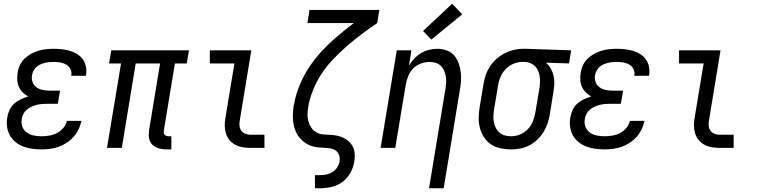

<svg xmlns="http://www.w3.org/2000/svg" viewBox="-20 -788 4040 1023"><path d="M202 8Q176 8 151 4.5Q126 1 103.5 -7.5Q81 -16 62.5 -31Q44 -46 32.5 -67Q21 -88 17.5 -113Q14 -138 19 -163Q22 -183 31 -202.5Q40 -222 56 -236Q72 -250 91 -259Q110 -268 130 -274Q114 -283 101 -296Q88 -309 80.5 -326Q73 -343 72 -362.5Q71 -382 74 -401Q77 -422 86.5 -441.5Q96 -461 111.5 -476Q127 -491 146.5 -501.5Q166 -512 186 -518Q206 -524 226.5 -526Q247 -528 267 -528Q289 -528 311 -525.5Q333 -523 353 -517Q373 -511 391 -500Q409 -489 421 -472Q433 -455 437.5 -434Q442 -413 439 -391Q438 -389 438 -387.5Q438 -386 437 -384H360Q360 -385 360 -386Q360 -387 360 -387Q363 -405 355 -420.5Q347 -436 333 -444Q319 -452 302 -455Q285 -458 267 -458Q255 -458 243 -457Q231 -456 219 -453Q207 -450 195.5 -445Q184 -440 174.5 -431.5Q165 -423 159 -412Q153 -401 151 -389Q147 -370 153 -352Q159 -334 173.5 -323.5Q188 -313 206.5 -309Q225 -305 244 -305H300L288 -235H233Q219 -235 205 -234Q191 -233 177 -229.5Q163 -226 149 -220Q135 -214 123.5 -204.5Q112 -195 105 -181.5Q98 -168 96 -154Q92 -133 99 -113.5Q106 -94 122.5 -82Q139 -70 159.5 -66Q180 -62 202 -62Q222 -62 243 -65.5Q264 -69 283.5 -79Q303 -89 317.5 -106.5Q332 -124 336 -144H414Q409 -121 399 -99.5Q389 -78 372.5 -59.5Q356 -41 335.5 -27.5Q315 -14 292.5 -6Q270 2 247 5Q224 8 202 8Z M867 8Q846 8 826 2.5Q806 -3 792 -17Q778 -31 774.5 -51Q771 -71 774 -93L833 -450H703L629 0H550L625 -450H561L573 -520H987L975 -450H912L853 -93Q852 -86 852.5 -80Q853 -74 857 -70Q861 -66 866.5 -64Q872 -62 878 -62H893V8Z M1315 0Q1293 0 1272.5 -3.5Q1252 -7 1234 -16.5Q1216 -26 1203 -41.5Q1190 -57 1184 -76.5Q1178 -96 1177.5 -117.5Q1177 -139 1181 -160L1229 -450H1098V-520H1319L1258 -149Q1255 -134 1256 -119Q1257 -104 1265 -92.5Q1273 -81 1286.5 -75.5Q1300 -70 1315 -70H1389V0Z M1658 215V145H1687Q1704 145 1720.5 141.5Q1737 138 1752 128.5Q1767 119 1776.5 104Q1786 89 1789 73Q1792 55 1787 39.5Q1782 24 1769 14.5Q1756 5 1739.5 2.5Q1723 0 1706 -0.5Q1689 -1 1672.5 -3Q1656 -5 1640.5 -10Q1625 -15 1611.5 -23.5Q1598 -32 1586.5 -43Q1575 -54 1566.5 -67.5Q1558 -81 1552.5 -96Q1547 -111 1544 -127Q1541 -143 1540.5 -160Q1540 -177 1541.5 -194Q1543 -211 1545 -228Q1545 -228 1545.5 -228.5Q1546 -229 1546 -229Q1557 -294 1586.5 -357Q1616 -420 1659.5 -474.5Q1703 -529 1756 -576Q1809 -623 1865 -665H1618L1629 -735H2001L1990 -665Q1948 -637 1908 -607Q1868 -577 1830 -544Q1792 -511 1757 -474.5Q1722 -438 1694.5 -396.5Q1667 -355 1648.5 -309.5Q1630 -264 1622 -218Q1619 -198 1618.5 -178.5Q1618 -159 1623 -141Q1628 -123 1638.5 -108Q1649 -93 1664.5 -83.5Q1680 -74 1699.5 -72Q1719 -70 1738.5 -69.5Q1758 -69 1776.5 -65Q1795 -61 1811.5 -53Q1828 -45 1841 -32Q1854 -19 1861.5 -2.5Q1869 14 1870 33.5Q1871 53 1868 72Q1863 103 1847.5 132Q1832 161 1806 180.5Q1780 200 1748.5 207.5Q1717 215 1687 215Z M2266 215 2353 -312Q2356 -329 2357 -346Q2358 -363 2355.5 -379.5Q2353 -396 2346.5 -411Q2340 -426 2329 -437Q2318 -448 2302 -453Q2286 -458 2268 -458Q2246 -458 2222.5 -449.5Q2199 -441 2181.5 -423Q2164 -405 2155 -382.5Q2146 -360 2142 -337L2086 0H2008L2094 -520H2172L2159 -438Q2171 -458 2187 -475.5Q2203 -493 2223.5 -505Q2244 -517 2266 -522.5Q2288 -528 2310 -528Q2336 -528 2360 -519.5Q2384 -511 2399.5 -493Q2415 -475 2423.5 -452Q2432 -429 2435 -404Q2438 -379 2436 -353Q2434 -327 2429 -301L2344 215ZM2278 -577 2234 -623 2389 -768 2443 -712Z M2703 8Q2674 8 2646 2Q2618 -4 2596 -19Q2574 -34 2559 -56.5Q2544 -79 2537 -106Q2530 -133 2530.5 -161.5Q2531 -190 2536 -219L2556 -339Q2560 -364 2568 -388Q2576 -412 2590.5 -434Q2605 -456 2625 -474Q2645 -492 2668.5 -504Q2692 -516 2717 -522Q2742 -528 2766 -528Q2770 -528 2773.5 -528Q2777 -528 2781 -528L3023 -520L3012 -450L2889 -454Q2904 -441 2914 -423.5Q2924 -406 2929 -386Q2934 -366 2933.5 -344Q2933 -322 2929 -301L2910 -181Q2906 -156 2898 -132Q2890 -108 2876.5 -85.5Q2863 -63 2843.5 -44.5Q2824 -26 2800.5 -13.5Q2777 -1 2752 3.5Q2727 8 2703 8ZM2704 -62Q2728 -62 2752 -72Q2776 -82 2793.5 -101Q2811 -120 2820 -144Q2829 -168 2833 -192L2853 -312Q2856 -328 2857 -344.5Q2858 -361 2856 -377Q2854 -393 2848.5 -407.5Q2843 -422 2833 -433Q2823 -444 2808.5 -450.5Q2794 -457 2778 -458H2770Q2768 -458 2765.5 -458Q2763 -458 2761 -458Q2738 -458 2714 -447.5Q2690 -437 2672.5 -418Q2655 -399 2645.5 -375.5Q2636 -352 2633 -328L2613 -208Q2610 -190 2609 -172.5Q2608 -155 2611 -138.5Q2614 -122 2621.5 -107Q2629 -92 2641 -81.5Q2653 -71 2669.5 -66.5Q2686 -62 2703 -62Z M3202 8Q3176 8 3151 4.5Q3126 1 3103.5 -7.5Q3081 -16 3062.5 -31Q3044 -46 3032.5 -67Q3021 -88 3017.5 -113Q3014 -138 3019 -163Q3022 -183 3031 -202.5Q3040 -222 3056 -236Q3072 -250 3091 -259Q3110 -268 3130 -274Q3114 -283 3101 -296Q3088 -309 3080.5 -326Q3073 -343 3072 -362.5Q3071 -382 3074 -401Q3077 -422 3086.5 -441.5Q3096 -461 3111.5 -476Q3127 -491 3146.5 -501.5Q3166 -512 3186 -518Q3206 -524 3226.5 -526Q3247 -528 3267 -528Q3289 -528 3311 -525.5Q3333 -523 3353 -517Q3373 -511 3391 -500Q3409 -489 3421 -472Q3433 -455 3437.5 -434Q3442 -413 3439 -391Q3438 -389 3438 -387.5Q3438 -386 3437 -384H3360Q3360 -385 3360 -386Q3360 -387 3360 -387Q3363 -405 3355 -420.5Q3347 -436 3333 -444Q3319 -452 3302 -455Q3285 -458 3267 -458Q3255 -458 3243 -457Q3231 -456 3219 -453Q3207 -450 3195.5 -445Q3184 -440 3174.5 -431.5Q3165 -423 3159 -412Q3153 -401 3151 -389Q3147 -370 3153 -352Q3159 -334 3173.5 -323.5Q3188 -313 3206.5 -309Q3225 -305 3244 -305H3300L3288 -235H3233Q3219 -235 3205 -234Q3191 -233 3177 -229.5Q3163 -226 3149 -220Q3135 -214 3123.5 -204.5Q3112 -195 3105 -181.5Q3098 -168 3096 -154Q3092 -133 3099 -113.5Q3106 -94 3122.5 -82Q3139 -70 3159.5 -66Q3180 -62 3202 -62Q3222 -62 3243 -65.5Q3264 -69 3283.5 -79Q3303 -89 3317.5 -106.5Q3332 -124 3336 -144H3414Q3409 -121 3399 -99.5Q3389 -78 3372.5 -59.5Q3356 -41 3335.5 -27.5Q3315 -14 3292.5 -6Q3270 2 3247 5Q3224 8 3202 8Z M3815 0Q3793 0 3772.5 -3.5Q3752 -7 3734 -16.5Q3716 -26 3703 -41.5Q3690 -57 3684 -76.5Q3678 -96 3677.5 -117.5Q3677 -139 3681 -160L3729 -450H3598V-520H3819L3758 -149Q3755 -134 3756 -119Q3757 -104 3765 -92.5Q3773 -81 3786.5 -75.5Q3800 -70 3815 -70H3889V0Z"/></svg>

Font: Iosevka SS04 Oblique
Style: Regular
Weight: 400
Italic angle: -9°
Monospace: yes
Designer: Belleve Invis
Foundry: Belleve Invis
Version: Version 19.0.0; ttfautohint (v1.8.4)